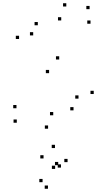

<svg xmlns="http://www.w3.org/2000/svg" viewBox="-20 -773 660 1183"><path d="M532 -716.5V-736.5H512V-716.5ZM388.5 -733V-753H368.5V-733ZM97.5 -532.7V-552.7H77.5V-532.7ZM282.5 -322.2V-342.2H262.5V-322.2ZM463.7 -165.3V-185.3H443.7V-165.3ZM433 -93V-113H413V-93ZM308 -62.7V-82.7H288V-62.7ZM81.5 -106V-126H61.5V-106ZM83.5 -16.8V-36.8H63.5V-16.8ZM276.3 20V0H256.3V20ZM557.5 -193.7V-213.7H537.5V-193.7ZM344.8 -406.3V-426.3H324.8V-406.3ZM184.5 -554.8V-574.8H164.5V-554.8ZM213 -617.3V-637.3H193V-617.3ZM357.3 -647V-667H337.3V-647ZM537.7 -626.8V-646.8H517.7V-626.8ZM355.7 259.7V239.7H335.7V259.7ZM338.7 244.7V224.7H318.7V244.7ZM242.3 349.5V329.5H222.3V349.5ZM275.5 390V370H255.5V390ZM396.3 226V206H376.3V226ZM318.7 139.2V119.2H298.7V139.2ZM248.3 203.3V183.3H228.3V203.3ZM319.7 267.8V247.8H299.7V267.8Z"/></svg>

Font: Monaspace Argon Dots Var
Style: Regular
Weight: 400
Designer: Riley Cran and the Lettermatic Team
Version: Version 1.100 (Monaspace Argon Dots)